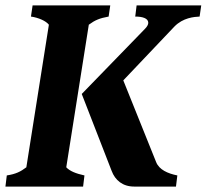

<svg xmlns="http://www.w3.org/2000/svg" viewBox="-25 -687 761 707"><path d="M-5 0H281L286 -41C254 -48 232 -57 219 -71L302 -596C325 -613 342 -620 375 -626L381 -667H95L89 -626C117 -622 144 -610 155 -596L72 -71C51 -55 33 -46 0 -41ZM469 0H623L628 -41C593 -48 561 -62 550 -90L429 -391L617 -589C649 -622 690 -625 710 -626L716 -667H478L473 -626C499 -626 521 -620 521 -603C521 -597 517 -589 509 -581L276 -341L386 -58C399 -23 427 0 469 0Z"/></svg>

Font: Caladea
Style: Bold Italic
Weight: 700
Italic angle: -9°
Designer: Carolina Giovagnoli and Andres Torresi
Foundry: Carolina Giovagnoli & Andres Torresi
Version: Version 1.001;hotconv 1.0.109;makeotfexe 2.5.65596